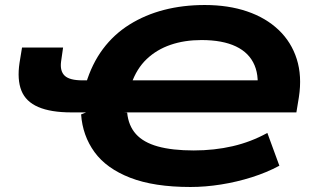

<svg xmlns="http://www.w3.org/2000/svg" viewBox="-20 -736 1269 767"><path d="M741 11Q595 11 500 -26Q405 -63 357.5 -128.5Q310 -194 304 -279L324 -287H265Q183 -287 133 -308.5Q83 -330 65.5 -374Q48 -418 58 -485L68 -546H232L224 -490Q219 -452 238.5 -433.5Q258 -415 310 -415H342L323 -401Q347 -481 391 -540Q435 -599 497.5 -638Q560 -677 635.5 -696.5Q711 -716 798 -716Q892 -716 967 -690.5Q1042 -665 1093 -616.5Q1144 -568 1165.5 -500Q1187 -432 1174 -348L1164 -287H475L488 -286Q493 -234 523 -200.5Q553 -167 610.5 -151Q668 -135 754 -135Q836 -135 909.5 -152Q983 -169 1048 -205L1096 -74Q1046 -47 986 -28Q926 -9 863 1Q800 11 741 11ZM785 -576Q717 -576 661.5 -557Q606 -538 566 -500Q526 -462 505 -402L490 -415H1053L1004 -352Q1018 -425 997 -475Q976 -525 922.5 -550.5Q869 -576 785 -576Z"/></svg>

Font: Nunito Sans 10pt Expanded ExtraBold
Style: Italic
Weight: 800
Width: 7
Italic angle: -9°
Designer: Vernon Adams
Foundry: Vernon Adams
Version: Version 3.101;gftools[0.9.27]